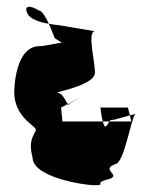

<svg xmlns="http://www.w3.org/2000/svg" viewBox="-20 -728 450 566"><path d="M22 -457C22 -391 71 -364 83 -351C95 -339 58 -327 76 -264C76 -204 232 -182 257 -182C300 -182 250 -188 301 -200C340 -212 275 -227 319 -244C346 -244 366 -380 379 -392L363 -388L367 -370H302C300 -367 299 -362 293 -356C289 -352 286 -359 283 -370H164L160 -411L180 -421C174 -429 164 -454 151 -454C125 -454 260 -474 260 -514C260 -547 237 -633 259 -636L152 -654C148 -654 140 -655 124 -658C133 -638 140 -618 141 -616L163 -601C153 -603 115 -592 97 -592C25 -592 22 -468 22 -457ZM61 -688C69 -671 99 -662 124 -658C115 -677 104 -696 97 -696C68 -714 49 -712 61 -688ZM180 -421C183 -418 183 -418 184 -422L219 -442ZM276 -411C276 -414 275 -414 275 -411C275 -411 276 -411 276 -411ZM276 -411C277 -404 279 -384 283 -370H302C304 -373 307 -375 316 -375L363 -388L357 -411Z"/></svg>

Font: bitstorm
Style: sucn
Weight: 400
Version: Version 0.2